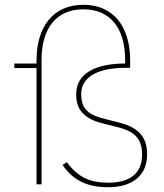

<svg xmlns="http://www.w3.org/2000/svg" viewBox="-20 -772 685 804"><path d="M596 -125C596 -37 534 12 434 12C350 12 289 -13 242 -81L260 -93C307 -29 357 -7 434 -7C526 -7 575 -48 575 -124C575 -197 538 -224 467 -241L423 -252C384 -261 355 -272 333 -292C311 -311 299 -337 299 -377C299 -422 320 -454 356 -475C392 -496 444 -506 504 -506V-521C504 -654 442 -733 329 -733C216 -733 154 -654 154 -521V0H133V-487H40V-506H133V-521C133 -590 151 -649 184 -689C217 -729 266 -752 329 -752C392 -752 441 -729 474 -689C507 -649 525 -590 525 -521V-488H507C454 -488 406 -480 373 -462C340 -444 320 -417 320 -378C320 -311 355 -289 427 -272L471 -261C508 -252 540 -239 562 -218C584 -197 596 -168 596 -125Z"/></svg>

Font: Plexus Sans Thin
Style: Regular
Weight: 250
Version: Version 2.001;PS 002.001;hotconv 1.0.70;makeotf.lib2.5.58329